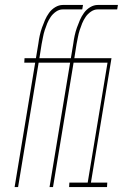

<svg xmlns="http://www.w3.org/2000/svg" viewBox="-20 -755 540 775"><path d="M39 0 122 -502H78L79 -520H125L135 -580Q137 -596 140.5 -612Q144 -628 149.5 -643.5Q155 -659 161.5 -674Q168 -689 178 -703Q188 -717 203 -726Q218 -735 234 -735H315L312 -717H233Q219 -717 206 -708Q193 -699 184.5 -686.5Q176 -674 170.5 -660.5Q165 -647 160.5 -633Q156 -619 153.5 -605Q151 -591 148 -577L139 -520H228L227 -502H136L53 0ZM180 0 263 -502H219L220 -520H266L276 -580Q278 -596 281.5 -612Q285 -628 290.5 -643.5Q296 -659 302.5 -674Q309 -689 319 -703Q329 -717 344 -726Q359 -735 375 -735H456L453 -717H374Q360 -717 347 -708Q334 -699 325.5 -686.5Q317 -674 311.5 -660.5Q306 -647 301.5 -633Q297 -619 294.5 -605Q292 -591 289 -577L280 -520H369L368 -502H277L194 0ZM259 0 260 -18H334L414 -502H348L349 -520H430L347 -18H413L412 0Z"/></svg>

Font: Iosevka Term Curly Th Obl
Style: Regular
Weight: 100
Italic angle: -9°
Designer: Belleve Invis
Foundry: Belleve Invis
Version: Version 32.3.0